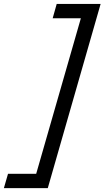

<svg xmlns="http://www.w3.org/2000/svg" viewBox="-53 -758 533 978"><path d="M235.8 -737.8H459.5L190.4 200.2H-33.2L-12.2 127.4H131.3L358.9 -665H215.3Z"/></svg>

Font: Cantarell
Style: Italic
Weight: 400
Italic angle: -16°
Designer: Dave Crossland
Version: Version 1.004